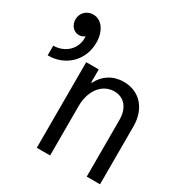

<svg xmlns="http://www.w3.org/2000/svg" viewBox="-211 -917 993 1049"><g transform="rotate(30 285.0 -392.5)"><path d="M171 0H255V-312C255 -410 309 -479 385 -479C447 -479 486 -432 486 -358V0H570V-365C570 -476 504 -550 404 -550C336 -550 283 -516 254 -458H250V-540H171ZM-30 -528V-467C82 -466 166 -548 166 -659C166 -732 129 -785 75 -785C35 -785 3 -755 3 -714C3 -677 28 -648 62 -648C75 -648 88 -653 97 -661C97 -657 98 -653 98 -649C98 -581 44 -529 -30 -528Z"/></g></svg>

Font: CommitMono
Style: 400Regular
Weight: 400
Monospace: yes
Designer: Eigil Nikolajsen
Foundry: Eigil Nikolajsen
Version: Version 1.143